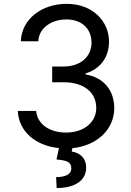

<svg xmlns="http://www.w3.org/2000/svg" viewBox="-20 -757 678 992"><path d="M72.1 -183.9C76.7 -78.8 161.6 -4.6 284.4 8.2L272 67.1C325.6 71.4 348.4 80.3 348.4 112.6C348.4 145.2 315.3 158 269.9 158L272.7 214.5C372.5 214.5 425.1 171.5 425.1 109.7C425.1 55 388.1 31.6 350.5 25.9L354 8.5C480.1 -3.9 570.3 -87.7 570.3 -198.2C570.3 -290.1 515.3 -357.2 422.2 -372.2V-377.8C496.4 -399.5 543.3 -459.9 543.3 -541.9C543.3 -645.6 460.2 -737.2 324.2 -737.2C196.7 -737.2 91.6 -659.1 87.7 -543.7H177.9C181.1 -614.7 248.6 -656.6 323.2 -656.6C401.6 -656.6 452.8 -609 452.8 -536.9C452.8 -462 393.8 -413.4 308.6 -413.4H249.6V-332H308.6C416.9 -332 477.3 -277.3 477.3 -198.9C477.3 -123.6 411.9 -72.1 320.3 -72.1C237.6 -72.1 172.2 -115.1 166.9 -183.9Z"/></svg>

Font: Margiela Sans Text
Style: Regular
Weight: 400
Designer: Stefan Endress, Andreas Faust
Version: Version 1.100;FEAKit 1.0